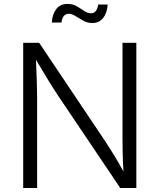

<svg xmlns="http://www.w3.org/2000/svg" viewBox="-20 -942 799 962"><path d="M96.2 0V-727.5H176.3L507.8 -233.4Q525.9 -206.1 549.8 -167.2Q573.7 -128.4 598.6 -82.5Q595.7 -130.4 594.7 -172.4Q593.8 -214.4 593.8 -246.1V-727.5H663.1V0H582.5L272.9 -460Q247.6 -497.6 222.7 -538.6Q197.8 -579.6 160.2 -642.6Q162.6 -584 164.3 -536.9Q166 -489.7 166 -460.4V0ZM443.4 -826.7Q418 -826.7 397 -838.4Q376 -850.1 358.2 -861.6Q340.3 -873 324.2 -873Q307.6 -873 298.6 -860.1Q289.6 -847.2 288.1 -829.1H239.7Q241.7 -869.6 261.5 -896Q281.2 -922.4 317.4 -922.4Q344.7 -922.4 364.7 -910.6Q384.8 -898.9 401.6 -887.2Q418.5 -875.5 436 -875.5Q465.3 -875.5 472.2 -919.4H519.5Q516.6 -877 496.6 -851.8Q476.6 -826.7 443.4 -826.7Z"/></svg>

Font: Inter Light
Style: Regular
Weight: 300
Designer: Rasmus Andersson
Foundry: rsms
Version: Version 4.000;git-a52131595